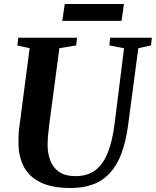

<svg xmlns="http://www.w3.org/2000/svg" viewBox="-20 -932 781 962"><path d="M673 -690.5 622 -306Q611 -223.5 588.8 -163.8Q566.5 -104 531.2 -65.5Q496 -27 447 -8.5Q398 10 334.5 10Q241 10 183.5 -18Q126 -46 99.5 -96.5Q73 -147 72.5 -214Q72.5 -233 73 -252.8Q73.5 -272.5 76.5 -293.5L128.5 -690.5L67 -704L71.5 -743H366L362 -704.5L277.5 -690.5L226 -302Q222.5 -274.5 220.5 -249.5Q218.5 -224.5 218.5 -204.5Q219 -160.5 233 -125.5Q247 -90.5 277.5 -70Q308 -49.5 358 -49.5Q417 -49.5 456.2 -78.2Q495.5 -107 519.2 -165Q543 -223 554 -311L601.5 -690L528 -704.5L532 -743H741L736.5 -704.5ZM304.5 -912H601L589 -827.5H292Z"/></svg>

Font: Merriweather 60pt
Style: Bold Italic
Weight: 700
Italic angle: -7.8°
Version: Version 2.101